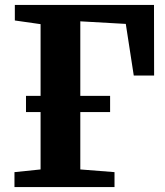

<svg xmlns="http://www.w3.org/2000/svg" viewBox="-20 -763 673 783"><path d="M39 0V-61L145.5 -72V-664.5L40.5 -679.5V-743H608L608.5 -455H525.5L493 -665.5L307.5 -676V-72L447 -61V0ZM86 -306V-372H429V-306Z"/></svg>

Font: Merriweather 24pt ExtraBold
Style: Regular
Weight: 800
Version: Version 2.100